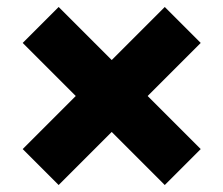

<svg xmlns="http://www.w3.org/2000/svg" viewBox="-20 -595 640 550"><path d="M45 -168 197 -320 45 -472 148 -575 300 -423 452 -575 555 -472 403 -320 555 -168 452 -65 300 -217 148 -65Z"/></svg>

Font: Tektur
Style: Bold
Weight: 700
Designer: Adam Jagosz
Foundry: Adam Jagosz
Version: Version 1.005;gftools[0.9.30]